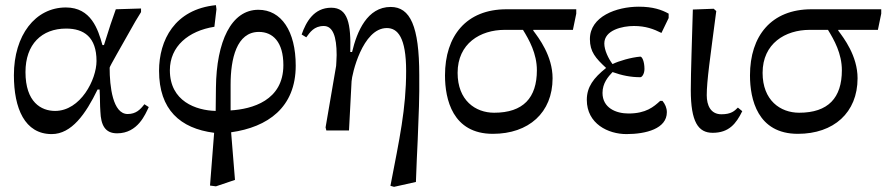

<svg xmlns="http://www.w3.org/2000/svg" viewBox="-20 -507 3444 746"><path d="M378 -332C361 -393 334 -478 236 -478C117 -478 34 -370 34 -215C34 -86 76 14 181 14C258 14 313 -64 359 -159H367C369 -126 368 -99 370 -74C372 -21 388 11 435 11C516 11 545 -64 558 -91L541 -102C525 -81 508 -64 476 -64C418 -64 406 -171 406 -244C406 -249 447 -319 506 -424L528 -460V-474L430 -471C417 -435 404 -397 384 -332ZM194 -76C140 -76 79 -110 79 -227C79 -335 142 -396 237 -396C306 -396 355 -363 355 -270C355 -198 293 -76 194 -76Z M818 -76C742 -78 640 -113 640 -234C640 -327 712 -387 813 -403L821 -471L819 -487C658 -471 598 -350 598 -232C598 -81 680 -8 812 9L796 214L819 217L893 192L878 7C1020 -13 1129 -89 1129 -252C1129 -386 1073 -469 984 -469C878 -469 821 -345 819 -167ZM876 -178C876 -278 899 -383 986 -383C1040 -383 1081 -344 1081 -254C1081 -116 959 -83 876 -78Z M1245 -12 1248 0H1336L1346 -191C1347 -216 1388 -398 1483 -398C1525 -398 1558 -362 1558 -231C1558 -84 1532 33 1497 215L1511 219L1596 200C1598 135 1601 82 1603 36C1607 -61 1610 -129 1609 -215C1609 -405 1574 -480 1498 -480C1407 -480 1367 -385 1348 -305H1341C1344 -415 1332 -477 1267 -477C1199 -477 1169 -421 1152 -373L1170 -362C1184 -381 1200 -406 1238 -406C1273 -406 1288 -366 1288 -293C1288 -279 1286 -256 1286 -251Z M2219 -454V-471H1948C1792 -471 1709 -368 1709 -214C1709 -122 1738 13 1895 13C2034 13 2127 -69 2127 -203C2127 -290 2073 -360 2052 -388V-391H2206ZM2012 -391C2036 -352 2066 -299 2066 -234C2066 -127 2013 -69 1900 -69C1827 -69 1758 -117 1758 -224C1758 -338 1846 -391 1941 -391Z M2360 -258C2344 -279 2328 -312 2328 -338C2328 -390 2398 -406 2443 -406C2489 -406 2520 -394 2550 -379L2578 -437V-454C2551 -469 2517 -481 2462 -481C2375 -481 2272 -443 2272 -355C2272 -306 2294 -281 2335 -243C2286 -204 2260 -169 2260 -119C2260 -26 2343 14 2414 14C2490 14 2571 -7 2571 -71C2571 -88 2564 -103 2554 -115H2545C2520 -92 2490 -66 2422 -66C2373 -66 2321 -88 2321 -146C2321 -184 2343 -209 2360 -227C2396 -214 2430 -207 2468 -207C2475 -207 2484 -221 2484 -239C2484 -268 2475 -287 2468 -287C2432 -284 2384 -270 2360 -258Z M2664 -157C2664 -33 2693 9 2749 9C2812 9 2840 -26 2864 -75L2847 -89C2834 -76 2821 -63 2783 -63C2741 -63 2726 -98 2726 -137C2726 -193 2739 -280 2763 -464L2753 -473L2672 -470C2669 -360 2664 -226 2664 -157Z M3404 -454V-471H3133C2977 -471 2894 -368 2894 -214C2894 -122 2923 13 3080 13C3219 13 3312 -69 3312 -203C3312 -290 3258 -360 3237 -388V-391H3391ZM3197 -391C3221 -352 3251 -299 3251 -234C3251 -127 3198 -69 3085 -69C3012 -69 2943 -117 2943 -224C2943 -338 3031 -391 3126 -391Z"/></svg>

Font: mjx-stx-n
Style: Regular
Weight: 500
Version: 1.0.0